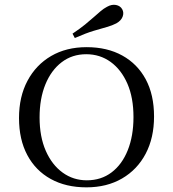

<svg xmlns="http://www.w3.org/2000/svg" viewBox="-20 -782 733 813"><path d="M346 11.3Q258.9 11.3 194.8 -24.2Q130.6 -59.7 95.6 -125.4Q60.5 -191.1 60.5 -282.3Q60.5 -372.6 96.4 -439.9Q132.3 -507.3 196.4 -544.8Q260.5 -582.3 346.8 -582.3Q433.9 -582.3 498 -546.8Q562.1 -511.3 597.2 -446Q632.3 -380.6 632.3 -288.7Q632.3 -198.4 596.8 -131Q561.3 -63.7 496.8 -26.2Q432.3 11.3 346 11.3ZM347.6 -18.5Q408.1 -18.5 452.4 -52Q496.8 -85.5 521 -146Q545.2 -206.5 545.2 -286.3Q545.2 -368.5 519.4 -427.8Q493.5 -487.1 448.4 -519.8Q403.2 -552.4 345.2 -552.4Q285.5 -552.4 241.1 -518.5Q196.8 -484.7 172.2 -424.6Q147.6 -364.5 147.6 -284.7Q147.6 -203.2 173.8 -143.5Q200 -83.9 245.2 -51.2Q290.3 -18.5 347.6 -18.5ZM296.8 -621 287.1 -639.5Q318.5 -660.5 340.3 -678.2Q362.1 -696 377.8 -710.1Q393.5 -724.2 406.5 -735.1Q419.4 -746 433.1 -753.2Q453.2 -764.5 471.4 -760.9Q489.5 -757.3 497.6 -742.7Q505.6 -728.2 499.2 -711.3Q492.7 -694.4 472.6 -683.1Q455.6 -674.2 432.7 -667.7Q409.7 -661.3 377 -651.6Q344.4 -641.9 296.8 -621Z"/></svg>

Font: Playfair 12pt
Style: Regular
Weight: 400
Designer: Claus Eggers Sørensen
Foundry: Claus Eggers Sørensen
Version: Version 2.000;gftools[0.9.28]